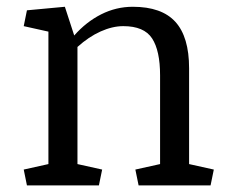

<svg xmlns="http://www.w3.org/2000/svg" viewBox="-20 -561 697 581"><path d="M51.8 -47.9 126.5 -64.5V-465.3L51.8 -481.9L61.5 -529.8L176.3 -540.5L204.6 -453.6Q240.7 -494.6 286.1 -517.6Q331.5 -540.5 381.8 -540.5Q469.2 -540.5 510.7 -494.9Q552.2 -449.2 552.2 -354.5V-64.5L627 -47.9L617.2 0H399.4L389.6 -47.9L464.4 -64.5V-333Q464.4 -407.7 440.2 -444.8Q416 -481.9 353 -481.9Q320.3 -481.9 284.4 -465.8Q248.5 -449.7 214.4 -418.9V-64.5L289.1 -47.9L279.3 0H61.5Z"/></svg>

Font: Noticia Text
Style: Regular
Weight: 400
Designer: JM Sole
Foundry: JM Sole
Version: Version 1.003